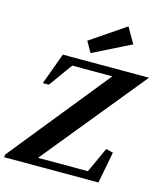

<svg xmlns="http://www.w3.org/2000/svg" viewBox="-161 -1074 1007 1176"><g transform="rotate(15 343.0 -485.5)"><path d="M-23.2 0 -19.8 -18.2 495.2 -657.2 497.2 -650H226.8L240.8 -657.6L127.2 -500H88.8L162.4 -700H708.6L173.2 -42.8L171.6 -50H504.8L492.4 -43.6L568.6 -210.4L613.8 -199.2L575.4 0ZM324 -753 284.8 -821 505.8 -971.2 562.6 -872.4Z"/></g></svg>

Font: Wittgenstein
Style: Italic
Weight: 400
Italic angle: -11°
Designer: Jörg Drees
Foundry: Jörg Drees
Version: Version 1.500